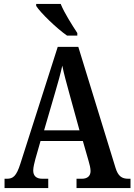

<svg xmlns="http://www.w3.org/2000/svg" viewBox="-20 -951 680 971"><path d="M319 -771H371V-784C346 -822 305 -886 287 -931H163V-921C185 -886 267 -807 319 -771ZM3 0H224V-47H194C162 -47 148 -63 148 -89C148 -106 155 -131 159 -147L185 -238H399L428 -137C433 -121 438 -100 438 -86C438 -60 421 -47 394 -47H367V0H640V-47H629C596 -47 577 -60 564 -103L376 -714H272L83 -123C63 -60 46 -47 15 -47H3ZM203 -292 259 -484C273 -531 286 -578 295 -619C303 -578 317 -529 331 -477L382 -292Z"/></svg>

Font: Noto Serif Armenian Condensed SemiBold
Style: Regular
Weight: 600
Width: 3
Designer: Monotype Design Team
Foundry: Monotype Imaging Inc.
Version: Version 2.008